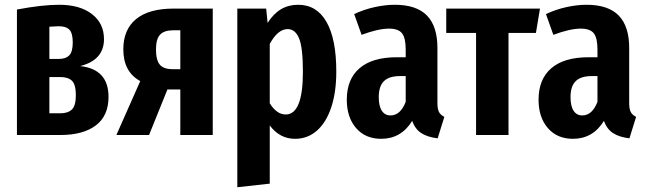

<svg xmlns="http://www.w3.org/2000/svg" viewBox="-20 -566 2712 805"><path d="M435 -160Q435 -80 381.5 -40Q328 0 234 0H51V-526Q156 -546 228 -546Q315 -546 365.5 -507Q416 -468 416 -402Q416 -314 316 -289Q435 -276 435 -160ZM187 -454V-319H228Q256 -319 270.5 -334Q285 -349 285 -388Q285 -427 271 -441.5Q257 -456 226 -456Q215 -456 187 -454ZM298 -167Q298 -211 282 -227Q266 -243 233 -243H187V-91H233Q265 -91 281.5 -107Q298 -123 298 -167Z M872 -530V0H736V-191H682L605 0H468L568 -226Q497 -265 497 -359Q497 -442 550.5 -486Q604 -530 708 -530ZM736 -276V-439H706Q668 -439 651 -420.5Q634 -402 634 -359Q634 -314 650 -295Q666 -276 703 -276Z M1390 -266Q1390 -180 1369 -116.5Q1348 -53 1309 -18.5Q1270 16 1217 16Q1153 16 1111 -40V204L975 219V-530H1096L1102 -470Q1127 -509 1158.5 -527.5Q1190 -546 1230 -546Q1308 -546 1349 -474Q1390 -402 1390 -266ZM1250 -265Q1250 -366 1234 -405Q1218 -444 1186 -444Q1145 -444 1111 -382V-133Q1140 -86 1178 -86Q1250 -86 1250 -265Z M1843 -76 1815 14Q1773 9 1747 -7.5Q1721 -24 1708 -59Q1662 16 1578 16Q1512 16 1473 -29Q1434 -74 1434 -148Q1434 -234 1487.5 -280Q1541 -326 1644 -326H1681V-358Q1681 -407 1665.5 -426.5Q1650 -446 1611 -446Q1566 -446 1496 -420L1465 -507Q1505 -526 1550 -536Q1595 -546 1635 -546Q1726 -546 1770 -501Q1814 -456 1814 -365V-134Q1814 -109 1820.5 -96.5Q1827 -84 1843 -76ZM1681 -139V-247H1657Q1611 -247 1589.5 -225.5Q1568 -204 1568 -159Q1568 -121 1581 -101.5Q1594 -82 1617 -82Q1659 -82 1681 -139Z M2227 -428H2112V0H1976V-428H1851V-530H2244Z M2647 -76 2619 14Q2577 9 2551 -7.5Q2525 -24 2512 -59Q2466 16 2382 16Q2316 16 2277 -29Q2238 -74 2238 -148Q2238 -234 2291.5 -280Q2345 -326 2448 -326H2485V-358Q2485 -407 2469.5 -426.5Q2454 -446 2415 -446Q2370 -446 2300 -420L2269 -507Q2309 -526 2354 -536Q2399 -546 2439 -546Q2530 -546 2574 -501Q2618 -456 2618 -365V-134Q2618 -109 2624.5 -96.5Q2631 -84 2647 -76ZM2485 -139V-247H2461Q2415 -247 2393.5 -225.5Q2372 -204 2372 -159Q2372 -121 2385 -101.5Q2398 -82 2421 -82Q2463 -82 2485 -139Z"/></svg>

Font: Fira Sans Compressed SemiBold
Style: Regular
Weight: 600
Width: 1
Designer: bBox Type GmbH & Carrois Corporate GbR & Edenspiekermann AG
Foundry: bBox Type GmbH & Carrois Corporate GbR & Edenspiekermann AG
Version: Version 4.301